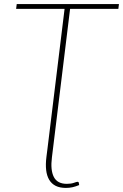

<svg xmlns="http://www.w3.org/2000/svg" viewBox="-20 -723 603 941"><path d="M323.5 -679.5 241 -5 234.5 48Q226.5 110.5 243.8 144.2Q261 178 307.5 178Q328.5 178 342.2 173Q356 168 360 168Q362 168 364 169Q366 170 366.5 174.5L368 184Q351 191 335.8 194.5Q320.5 198 303 198Q273 198 252.8 187.8Q232.5 177.5 221 158Q209.5 138.5 206.2 110.5Q203 82.5 207.5 46.5L213 3L296.5 -679.5H59L62 -703H563L560 -679.5Z"/></svg>

Font: Lato ExtraLight
Style: Italic
Weight: 275
Italic angle: -7°
Designer: Lukasz Dziedzic with Adam Twardoch and Botio Nikoltchev
Foundry: tyPoland Lukasz Dziedzic
Version: Version 2.015; 2015-08-06; http://www.latofonts.com/